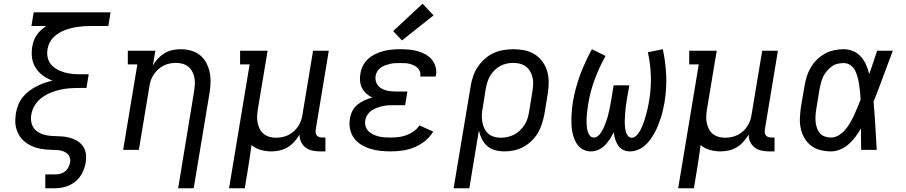

<svg xmlns="http://www.w3.org/2000/svg" viewBox="-20 -801 4840 1026"><path d="M222 205V131H274Q288 131 302 127.5Q316 124 327.5 115Q339 106 345.5 93Q352 80 355 66Q357 51 351.5 37.5Q346 24 334.5 16Q323 8 309 4.5Q295 1 280 0.5Q265 0 250 -0.5Q235 -1 220.5 -2.5Q206 -4 191.5 -7Q177 -10 163.5 -15Q150 -20 138 -26.5Q126 -33 115 -41.5Q104 -50 95 -60.5Q86 -71 79.5 -83.5Q73 -96 68.5 -109.5Q64 -123 62.5 -137.5Q61 -152 62 -167Q63 -182 65 -197Q69 -219 77.5 -240.5Q86 -262 100.5 -280.5Q115 -299 134 -313.5Q153 -328 174 -339Q195 -350 216.5 -357.5Q238 -365 260 -370Q242 -377 225.5 -386.5Q209 -396 195.5 -408.5Q182 -421 171.5 -437Q161 -453 155.5 -471.5Q150 -490 149.5 -510Q149 -530 152 -550Q155 -567 160.5 -583Q166 -599 176 -613.5Q186 -628 199 -640Q212 -652 227 -662H148L160 -735H571L559 -662H465Q448 -662 431 -661Q414 -660 396.5 -657.5Q379 -655 362 -651Q345 -647 328 -640.5Q311 -634 295 -624.5Q279 -615 266 -602Q253 -589 245 -572.5Q237 -556 234 -539Q230 -517 234.5 -495Q239 -473 252.5 -457Q266 -441 285 -430.5Q304 -420 325 -414Q346 -408 368.5 -406Q391 -404 413 -404H454L442 -331H401Q376 -331 350 -329Q324 -327 298.5 -321Q273 -315 248 -304.5Q223 -294 201 -277Q179 -260 165 -236.5Q151 -213 147 -187Q147 -187 147 -187Q147 -187 147 -187Q143 -164 149 -141.5Q155 -119 171.5 -104.5Q188 -90 210 -83Q232 -76 255 -74.5Q278 -73 301.5 -72.5Q325 -72 347.5 -66.5Q370 -61 389.5 -50Q409 -39 422 -21.5Q435 -4 438.5 19Q442 42 438 66Q434 94 420.5 121.5Q407 149 383.5 168.5Q360 188 331 196.5Q302 205 274 205Z M932 205 1017 -312Q1020 -331 1021 -349Q1022 -367 1019 -384.5Q1016 -402 1008 -417.5Q1000 -433 987 -444Q974 -455 956.5 -460Q939 -465 920 -465Q903 -465 886 -461.5Q869 -458 853.5 -450Q838 -442 824.5 -429.5Q811 -417 801 -402Q791 -387 785.5 -370.5Q780 -354 778 -337L722 0H638L714 -457H663V-530H810L797 -451Q808 -471 824 -488Q840 -505 860 -517Q880 -529 902 -533.5Q924 -538 945 -538Q974 -538 1001 -530.5Q1028 -523 1049 -506Q1070 -489 1082.5 -465Q1095 -441 1100.5 -414Q1106 -387 1105 -358Q1104 -329 1099 -300L1015 205Z M1204 205 1314 -457H1263V-530H1410L1358 -218Q1355 -199 1354 -181Q1353 -163 1356.5 -145.5Q1360 -128 1367.5 -112.5Q1375 -97 1388.5 -86Q1402 -75 1419 -70Q1436 -65 1455 -65Q1472 -65 1489 -68.5Q1506 -72 1522 -80Q1538 -88 1551.5 -100.5Q1565 -113 1574.5 -128Q1584 -143 1589.5 -159.5Q1595 -176 1597 -193L1653 -530H1737L1667 -108Q1666 -99 1667 -91Q1668 -83 1673 -77Q1678 -71 1686 -68.5Q1694 -66 1702 -66H1719V8H1690Q1669 8 1648.5 3.5Q1628 -1 1612.5 -13Q1597 -25 1588.5 -43.5Q1580 -62 1581 -82Q1569 -62 1553 -44Q1537 -26 1517 -14Q1497 -2 1474.5 3Q1452 8 1430 8Q1401 8 1373 0Q1345 -8 1324 -26Q1320 6 1315 38Q1310 70 1305 102L1288 205Z M2068 8Q2040 8 2012 5Q1984 2 1958.5 -6Q1933 -14 1910 -28Q1887 -42 1871.5 -63.5Q1856 -85 1850.5 -112Q1845 -139 1850 -167Q1853 -188 1863 -208Q1873 -228 1890.5 -242Q1908 -256 1928 -265Q1948 -274 1969 -280Q1952 -288 1937.5 -301Q1923 -314 1914.5 -331Q1906 -348 1904 -368Q1902 -388 1906 -408Q1909 -430 1920 -451Q1931 -472 1948.5 -487.5Q1966 -503 1987.5 -513Q2009 -523 2030.5 -528.5Q2052 -534 2074 -536Q2096 -538 2118 -538Q2142 -538 2165.5 -536Q2189 -534 2210.5 -528Q2232 -522 2252 -511.5Q2272 -501 2286 -484.5Q2300 -468 2307 -445.5Q2314 -423 2310 -400Q2309 -398 2308.5 -396Q2308 -394 2308 -392H2225Q2225 -393 2225.5 -394Q2226 -395 2226 -396Q2228 -408 2223.5 -419.5Q2219 -431 2210.5 -439Q2202 -447 2191 -452Q2180 -457 2168 -460Q2156 -463 2143.5 -463.5Q2131 -464 2118 -464Q2105 -464 2092 -463.5Q2079 -463 2066 -460Q2053 -457 2040 -452.5Q2027 -448 2015.5 -440Q2004 -432 1996.5 -420Q1989 -408 1987 -395Q1985 -382 1988 -368.5Q1991 -355 1999 -345Q2007 -335 2018 -328.5Q2029 -322 2041.5 -318.5Q2054 -315 2068 -313.5Q2082 -312 2095 -312H2157L2145 -239H2083Q2068 -239 2053 -238Q2038 -237 2023 -233.5Q2008 -230 1993 -224.5Q1978 -219 1965 -210Q1952 -201 1943 -187Q1934 -173 1932 -158Q1929 -142 1933.5 -126.5Q1938 -111 1949 -100Q1960 -89 1974 -82.5Q1988 -76 2003.5 -72Q2019 -68 2035.5 -67Q2052 -66 2068 -66Q2089 -66 2110 -68.5Q2131 -71 2151.5 -78.5Q2172 -86 2190.5 -99Q2209 -112 2221 -131L2295 -98Q2278 -69 2251 -47.5Q2224 -26 2193.5 -13.5Q2163 -1 2131 3.5Q2099 8 2068 8ZM2128 -585 2081 -635 2238 -781 2297 -719Z M2404 205 2495 -340Q2499 -366 2508 -392.5Q2517 -419 2532.5 -442.5Q2548 -466 2569.5 -485.5Q2591 -505 2617 -517Q2643 -529 2670 -533.5Q2697 -538 2723 -538Q2754 -538 2783.5 -532Q2813 -526 2837.5 -510.5Q2862 -495 2879 -471.5Q2896 -448 2904 -420Q2912 -392 2912 -361.5Q2912 -331 2907 -300L2889 -190Q2884 -165 2876 -139.5Q2868 -114 2854.5 -91Q2841 -68 2821 -48.5Q2801 -29 2777 -16Q2753 -3 2727.5 2.5Q2702 8 2676 8Q2650 8 2626 1.5Q2602 -5 2584 -20.5Q2566 -36 2555 -58Q2544 -80 2539 -104L2488 205ZM2656 -65Q2674 -65 2692 -69Q2710 -73 2727 -81.5Q2744 -90 2758 -103.5Q2772 -117 2782.5 -133Q2793 -149 2798.5 -166.5Q2804 -184 2807 -202L2825 -312Q2828 -331 2829 -350Q2830 -369 2826 -386.5Q2822 -404 2813 -419.5Q2804 -435 2790 -445.5Q2776 -456 2758.5 -460.5Q2741 -465 2722 -465Q2705 -465 2687 -461Q2669 -457 2652.5 -448Q2636 -439 2622.5 -425.5Q2609 -412 2599.5 -396Q2590 -380 2584.5 -362.5Q2579 -345 2576 -328L2560 -227Q2556 -208 2555 -189Q2554 -170 2557 -151.5Q2560 -133 2567.5 -116.5Q2575 -100 2588 -88Q2601 -76 2618.5 -70.5Q2636 -65 2656 -65Z M3138 8Q3118 8 3100 0Q3082 -8 3070 -22.5Q3058 -37 3050.5 -55.5Q3043 -74 3039 -93Q3035 -112 3034 -132Q3033 -152 3033.5 -172.5Q3034 -193 3036 -213.5Q3038 -234 3041 -254Q3047 -291 3057 -328Q3067 -365 3080 -400.5Q3093 -436 3109 -470.5Q3125 -505 3143 -538L3216 -502Q3199 -472 3184.5 -440.5Q3170 -409 3158 -376.5Q3146 -344 3137 -310.5Q3128 -277 3123 -243Q3121 -231 3119.5 -218.5Q3118 -206 3116.5 -193.5Q3115 -181 3114.5 -168.5Q3114 -156 3114.5 -143.5Q3115 -131 3116.5 -119Q3118 -107 3121.5 -95.5Q3125 -84 3133 -75Q3141 -66 3153 -66Q3165 -66 3174.5 -73.5Q3184 -81 3190.5 -91Q3197 -101 3202.5 -111.5Q3208 -122 3212 -133Q3216 -144 3220 -154.5Q3224 -165 3227 -176Q3230 -187 3232.5 -198Q3235 -209 3237.5 -220.5Q3240 -232 3242 -243Q3244 -254 3246 -265L3259 -345H3343L3329 -265Q3328 -254 3326 -243Q3324 -232 3323 -221Q3322 -210 3321 -198.5Q3320 -187 3319.5 -176Q3319 -165 3318.5 -154Q3318 -143 3319 -132.5Q3320 -122 3321.5 -111.5Q3323 -101 3326.5 -91Q3330 -81 3337.5 -73Q3345 -65 3356 -65Q3368 -65 3377.5 -73.5Q3387 -82 3393.5 -91.5Q3400 -101 3405 -111.5Q3410 -122 3414.5 -133Q3419 -144 3422.5 -154.5Q3426 -165 3429 -176Q3432 -187 3435 -198Q3438 -209 3440.5 -220Q3443 -231 3445 -242Q3447 -253 3449 -264Q3460 -330 3458 -394.5Q3456 -459 3442 -522L3522 -538Q3537 -468 3540 -397.5Q3543 -327 3531 -254Q3527 -234 3522.5 -213Q3518 -192 3511.5 -172Q3505 -152 3497 -132Q3489 -112 3478.5 -92.5Q3468 -73 3455 -55Q3442 -37 3425 -22.5Q3408 -8 3387.5 0Q3367 8 3346 8Q3326 8 3309.5 -0.5Q3293 -9 3283 -24Q3273 -39 3267.5 -57Q3262 -75 3259 -94Q3250 -75 3238.5 -57Q3227 -39 3212 -24Q3197 -9 3177.5 -0.5Q3158 8 3138 8Z M3604 205 3714 -457H3663V-530H3810L3758 -218Q3755 -199 3754 -181Q3753 -163 3756.5 -145.5Q3760 -128 3767.5 -112.5Q3775 -97 3788.5 -86Q3802 -75 3819 -70Q3836 -65 3855 -65Q3872 -65 3889 -68.5Q3906 -72 3922 -80Q3938 -88 3951.5 -100.5Q3965 -113 3974.5 -128Q3984 -143 3989.5 -159.5Q3995 -176 3997 -193L4053 -530H4137L4067 -108Q4066 -99 4067 -91Q4068 -83 4073 -77Q4078 -71 4086 -68.5Q4094 -66 4102 -66H4119V8H4090Q4069 8 4048.5 3.5Q4028 -1 4012.5 -13Q3997 -25 3988.5 -43.5Q3980 -62 3981 -82Q3969 -62 3953 -44Q3937 -26 3917 -14Q3897 -2 3874.5 3Q3852 8 3830 8Q3801 8 3773 0Q3745 -8 3724 -26Q3720 6 3715 38Q3710 70 3705 102L3688 205Z M4421 8Q4392 8 4364 1Q4336 -6 4314.5 -22.5Q4293 -39 4279 -63Q4265 -87 4259 -114.5Q4253 -142 4254.5 -171.5Q4256 -201 4260 -230L4279 -340Q4283 -365 4290.5 -390Q4298 -415 4311.5 -438.5Q4325 -462 4344.5 -481.5Q4364 -501 4387.5 -514Q4411 -527 4437 -532.5Q4463 -538 4488 -538Q4515 -538 4539.5 -527.5Q4564 -517 4581 -497.5Q4598 -478 4608.5 -454Q4619 -430 4625 -405Q4636 -436 4646.5 -467.5Q4657 -499 4667 -530H4751Q4725 -462 4700 -393.5Q4675 -325 4648 -257Q4654 -193 4657.5 -128.5Q4661 -64 4665 0H4582Q4581 -29 4581 -57.5Q4581 -86 4581 -114Q4567 -91 4551 -69.5Q4535 -48 4515 -30.5Q4495 -13 4470.5 -2.5Q4446 8 4421 8ZM4421 -66Q4443 -66 4463 -78.5Q4483 -91 4497.5 -108.5Q4512 -126 4523.5 -146Q4535 -166 4544.5 -186.5Q4554 -207 4562.5 -227.5Q4571 -248 4579 -269Q4578 -289 4576 -309Q4574 -329 4571 -348.5Q4568 -368 4563 -387.5Q4558 -407 4549.5 -424Q4541 -441 4525 -452.5Q4509 -464 4488 -464Q4472 -464 4455 -460Q4438 -456 4424 -445.5Q4410 -435 4398.5 -421.5Q4387 -408 4379.5 -392.5Q4372 -377 4367.5 -360.5Q4363 -344 4360 -328L4342 -218Q4339 -201 4338 -183.5Q4337 -166 4338.5 -149.5Q4340 -133 4345.5 -117Q4351 -101 4361.5 -89Q4372 -77 4388 -71.5Q4404 -66 4421 -66Z"/></svg>

Font: Iosevka Curly Slab Extended
Style: Italic
Weight: 400
Width: 7
Italic angle: -9°
Monospace: yes
Designer: Belleve Invis
Foundry: Belleve Invis
Version: Version 11.1.0; ttfautohint (v1.8.3)